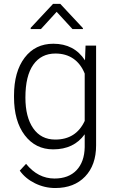

<svg xmlns="http://www.w3.org/2000/svg" viewBox="-20 -765 595 996"><path d="M52.7 -269Q52.7 -393.1 107.7 -465.6Q162.6 -538.1 256.8 -538.1Q364.7 -538.1 420.9 -452.1L423.8 -528.3H478.5V-10.7Q478.5 91.3 421.4 150.9Q364.3 210.4 266.6 210.4Q211.4 210.4 161.4 185.8Q111.3 161.1 82.5 120.1L115.2 85Q177.2 161.1 262.7 161.1Q335.9 161.1 377 117.9Q418 74.7 419.4 -2V-68.4Q363.3 9.8 255.9 9.8Q164.1 9.8 108.4 -63.5Q52.7 -136.7 52.7 -261.2ZM111.8 -258.8Q111.8 -157.7 152.3 -99.4Q192.9 -41 266.6 -41Q374.5 -41 419.4 -137.7V-383.3Q398.9 -434.1 360.4 -460.7Q321.8 -487.3 267.6 -487.3Q193.8 -487.3 152.8 -429.4Q111.8 -371.6 111.8 -258.8ZM410.2 -619.1V-614.3H356L273.9 -703.6L192.4 -614.3H139.2V-620.6L255.4 -745.1H292.5Z"/></svg>

Font: SteelSelectRoboto
Style: Regular
Weight: 300
Designer: Google
Version: Version 2.137; 2017